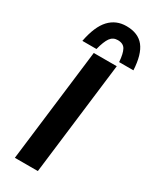

<svg xmlns="http://www.w3.org/2000/svg" viewBox="-241 -1023 879 1085"><g transform="rotate(30 199.0 -480.0)"><path d="M305 -736 215 0H65L155 -736ZM398 -763H305Q301 -817 287 -842Q273 -867 237 -867Q206 -867 188.5 -842.5Q171 -818 157 -763H65Q85 -866 129 -913Q173 -960 240 -960Q317 -960 355 -912Q393 -864 398 -763Z"/></g></svg>

Font: Josefin Sans
Style: Bold Italic
Weight: 700
Italic angle: -7°
Designer: Santiago Orozco
Foundry: Typemade
Version: Version 2.000